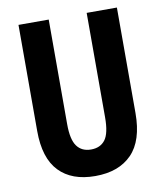

<svg xmlns="http://www.w3.org/2000/svg" viewBox="-82 -781 728 857"><g transform="rotate(-10 282.5 -352.0)"><path d="M506 -714V-236Q506 -111 447 -50.5Q388 10 281 10Q175 10 117.5 -50Q60 -110 60 -233V-714H197V-240Q197 -170 219 -140Q241 -110 283 -110Q325 -110 347 -139Q369 -168 369 -241V-714Z"/></g></svg>

Font: Noto Sans Armenian ExtraCondensed
Style: Bold
Weight: 700
Width: 2
Designer: Monotype Design Team
Foundry: Monotype Imaging Inc.
Version: Version 2.008; ttfautohint (v1.8.4.7-5d5b)